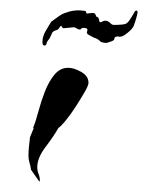

<svg xmlns="http://www.w3.org/2000/svg" viewBox="-20 -323 286 371"><path d="M56 28 40 5Q39 -2 37 -8.5Q35 -15 35 -22Q35 -31 36 -40Q37 -49 38 -58L45 -75L44 -76Q49 -88 54 -107Q59 -126 66.5 -145.5Q74 -165 85 -178.5Q96 -192 112 -192Q123 -192 137 -184Q151 -176 151 -163Q151 -158 143.5 -145Q136 -132 126 -116.5Q116 -101 106.5 -89.5Q97 -78 93 -76Q84 -60 68 -39Q52 -18 52 0Q52 7 54.5 13Q57 19 57 26ZM70 -239Q69 -235 66 -235Q62 -235 62 -242Q62 -253 69 -264.5Q76 -276 79 -281Q86 -286 93.5 -291.5Q101 -297 109 -299Q114 -301 120 -302Q126 -303 131 -303Q136 -303 138.5 -302.5Q141 -302 144 -302Q146 -302 146.5 -299Q147 -296 149 -297L159 -298Q163 -298 164.5 -295Q166 -292 166 -291Q171 -290 171.5 -284Q172 -278 177 -281Q181 -283 183 -283Q189 -283 193 -278.5Q197 -274 202 -275H207Q211 -275 215.5 -275.5Q220 -276 223 -277Q227 -279 231 -285Q235 -291 239 -298Q241 -303 244 -302.5Q247 -302 245 -295Q244 -290 241.5 -282Q239 -274 238 -272Q236 -269 234.5 -267Q233 -265 227 -260Q226 -259 221 -255.5Q216 -252 211 -252Q210 -252 208 -252.5Q206 -253 202 -251Q201 -250 201 -248Q201 -245 195 -243Q189 -241 186 -240Q183 -240 180.5 -240.5Q178 -241 175 -242Q168 -249 162 -250Q158 -252 152.5 -255Q147 -258 148 -261L149 -265Q149 -270 138 -269Q137 -266 134 -266Q131 -266 127.5 -268.5Q124 -271 119 -270L109 -269Q106 -269 103.5 -268.5Q101 -268 99 -272Q99 -273 98.5 -273Q98 -273 98 -273Q97 -273 95.5 -270.5Q94 -268 92 -266Q89 -265 85.5 -263.5Q82 -262 81 -260L76 -249Q75 -248 72.5 -244.5Q70 -241 70 -239Z"/></svg>

Font: Kolker Brush
Style: Regular
Weight: 400
Designer: Robert E. Leuschke
Foundry: Robert E. Leuschke
Version: Version 1.010; ttfautohint (v1.8.3)